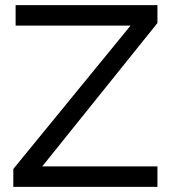

<svg xmlns="http://www.w3.org/2000/svg" viewBox="-20 -730 671 750"><path d="M32 -70 490 -630H41V-710H595V-640L145 -80H595V0H32Z"/></svg>

Font: Boldmen Medium
Style: Regular
Weight: 400
Designer: Matt McInerney, Pablo Impallari, Rodrigo Fuenzalida
Foundry: LIVING CONCEPT
Version: Version 1.000